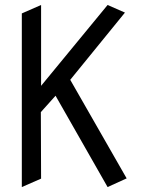

<svg xmlns="http://www.w3.org/2000/svg" viewBox="-20 -758 602 778"><path d="M264.6 -434.6 493.2 -35.2 416 0 205.1 -370.1 145.5 -303.7 146.5 -34.2 68.4 0V-703.6L146.5 -737.8V-410.2L416 -737.8L486.3 -707Z"/></svg>

Font: NovaMono
Style: Regular
Weight: 400
Monospace: yes
Version: Version 1.2